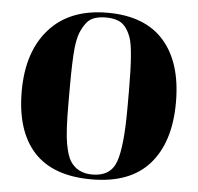

<svg xmlns="http://www.w3.org/2000/svg" viewBox="-52 -764 851 827"><g transform="rotate(5 374.0 -350.5)"><path d="M501 -309V-383Q501 -566 483 -614Q463 -669 426 -682Q405 -690 375 -690Q345 -690 323.5 -682Q302 -674 288 -654Q274 -634 265.5 -612Q257 -590 252 -550Q246 -492 246 -379V-307Q246 -185 255.5 -133.5Q265 -82 279 -60Q310 -11 375 -11Q454 -11 477.5 -77.5Q501 -144 501 -309ZM373 10Q206 10 123.5 -80.5Q41 -171 41 -342.5Q41 -514 129.5 -612.5Q218 -711 380 -711Q542 -711 624.5 -617.5Q707 -524 707 -352Q707 -180 623.5 -85Q540 10 373 10Z"/></g></svg>

Font: Abril Fatface
Style: Regular
Weight: 400
Designer: Veronika Burian, Jos Scaglione
Foundry: TypeTogether
Version: Version 1.001